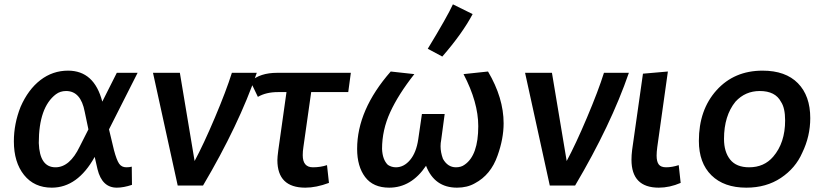

<svg xmlns="http://www.w3.org/2000/svg" viewBox="-20 -856 3790 886"><path d="M519 10Q550 10 589 -3L588 -87Q578 -84 563 -84Q541 -84 529.5 -101Q518 -118 506 -163L483 -259L615 -520H519L452 -387Q415 -530 294 -530Q223 -530 166.5 -486.5Q110 -443 75 -363Q44 -285 44 -204Q44 -107 91 -48.5Q138 10 219 10Q338 10 417 -132L430 -75Q451 10 519 10ZM236 -84Q163 -84 159 -196Q159 -361 238 -421Q258 -436 285 -436Q353 -436 371 -340L388 -259L348 -180Q302 -84 236 -84Z M917 0Q1082 -279 1165 -520H1050Q1024 -437 971.5 -313Q919 -189 878 -113L810 -520H686L800 0Z M1389 10Q1439 10 1498 -12L1489 -94Q1459 -84 1424 -84Q1377 -84 1377 -140Q1377 -158 1380 -177L1416 -431H1587L1599 -520H1259Q1180 -520 1136 -480L1170 -409Q1208 -431 1262 -431H1302L1264 -161Q1260 -131 1260 -117Q1260 10 1389 10Z M2089 10Q2136 10 2171 -10Q2245 -49 2276 -138Q2304 -216 2304 -287Q2304 -404 2232 -526L2119 -514Q2187 -384 2187 -274Q2187 -139 2124 -96Q2108 -84 2084 -84Q2046 -84 2024 -123Q2013 -153 2013 -181Q2013 -196 2016 -211L2032 -330H1927L1910 -213Q1901 -152 1872.5 -118Q1844 -84 1807 -84Q1787 -84 1770 -95Q1745 -119 1743 -169Q1743 -256 1780.5 -338Q1818 -420 1892 -514L1783 -526Q1628 -349 1628 -169Q1628 -88 1665 -39Q1702 10 1776 10Q1878 10 1946 -91Q1985 10 2089 10ZM2021 -595Q2114 -702 2161 -791L2070 -836Q2044 -779 1954 -631Z M2634 0Q2799 -279 2882 -520H2767Q2741 -437 2688.5 -313Q2636 -189 2595 -113L2527 -520H2403L2517 0Z M3020 10Q3070 10 3121 -12L3112 -94Q3081 -84 3054 -84Q3030 -84 3020 -97Q3010 -110 3010 -138Q3010 -154 3013 -177L3062 -526L2947 -516L2897 -164Q2894 -140 2894 -119Q2894 10 3020 10Z M3437 -84Q3378 -84 3349.5 -119.5Q3321 -155 3321 -215Q3321 -322 3374 -387Q3419 -436 3486 -436Q3558 -436 3584 -386Q3603 -358 3603 -300Q3603 -197 3548 -133Q3506 -84 3437 -84ZM3424 10Q3516 10 3583.5 -35Q3651 -80 3682 -151Q3719 -227 3719 -311Q3719 -414 3662 -472Q3605 -530 3499 -530Q3368 -530 3286.5 -439.5Q3205 -349 3205 -206Q3205 -104 3263 -47Q3321 10 3424 10Z"/></svg>

Font: Brisa Sans Medium
Style: Italic
Weight: 600
Italic angle: -8°
Designer: Dalton Maag Ltd
Foundry: Dalton Maag Ltd
Version: Version 1.101;July 10, 2019;FontCreator 11.5.0.2425 64-bit